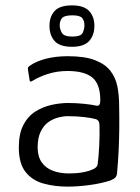

<svg xmlns="http://www.w3.org/2000/svg" viewBox="-20 -686 521 714"><path d="M232 8Q183 8 141.5 -3.5Q100 -15 75 -46.5Q50 -78 50 -138Q50 -189 67 -221.5Q84 -254 112 -271.5Q140 -289 172 -296Q204 -303 233 -303Q263 -303 292 -300Q321 -297 339 -293Q353 -290 353 -313Q353 -373 323.5 -397.5Q294 -422 231 -422Q192 -422 158 -411Q124 -400 102 -386Q96 -382 93 -383Q90 -384 90 -389L84 -427Q83 -433 84.5 -435.5Q86 -438 90 -441Q114 -458 150.5 -467.5Q187 -477 232 -477Q296 -477 334 -462Q372 -447 391 -422Q410 -397 416.5 -364.5Q423 -332 423 -296Q424 -247 423.5 -205Q423 -163 421 -122.5Q419 -82 415 -39Q414 -32 409.5 -26.5Q405 -21 391 -15Q376 -10 356 -5.5Q336 -1 314 2Q292 5 271 6.5Q250 8 232 8ZM237 -41Q246 -41 262.5 -42Q279 -43 297 -47Q315 -51 328 -57.5Q341 -64 343 -74Q347 -104 349 -144Q351 -184 350 -219Q350 -239 336 -243Q323 -247 294 -250.5Q265 -254 231 -254Q216 -254 196.5 -249Q177 -244 160 -232Q143 -220 131.5 -197Q120 -174 120 -138Q120 -104 135 -82.5Q150 -61 176.5 -51Q203 -41 237 -41ZM331 -590Q331 -555 311.5 -533.5Q292 -512 248 -512Q202 -512 183 -533.5Q164 -555 164 -590Q164 -624 183 -645Q202 -666 248 -666Q292 -666 311.5 -645Q331 -624 331 -590ZM294 -592Q294 -608 286 -618.5Q278 -629 249 -629Q219 -629 210.5 -618.5Q202 -608 202 -592Q202 -578 210 -564Q218 -550 249 -550Q281 -550 287.5 -564Q294 -578 294 -592Z"/></svg>

Font: Glory Thin
Style: Regular
Weight: 400
Version: Version 1.011